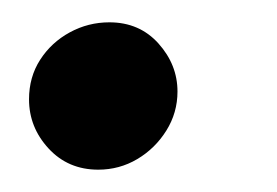

<svg xmlns="http://www.w3.org/2000/svg" viewBox="-20 -142 248 172"><path d="M68 10Q41 10 23.5 -9Q6 -28 6 -53Q6 -73 16 -88.5Q26 -104 42.5 -113Q59 -122 78 -122Q105 -122 122 -103Q139 -84 139 -60Q139 -41 129 -25Q119 -9 103 0.5Q87 10 68 10Z"/></svg>

Font: MuseoModerno
Style: Italic
Weight: 400
Italic angle: -9°
Designer: Pablo Cosgaya, Héctor Gatti, Marcela Romero, and the Authors of The MuseoModerno Project.
Foundry: Omnibus-Type Team
Version: Version 1.003